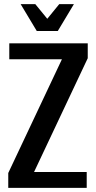

<svg xmlns="http://www.w3.org/2000/svg" viewBox="-20 -910 465 930"><path d="M20 0V-72L280 -623H25V-700H405V-628L145 -77H400V0ZM158 -760 80 -890H151L209 -819L267 -890H338L260 -760Z"/></svg>

Font: Cuprum SemiBold
Style: Regular
Weight: 600
Designer: Jovanny Lemonad
Foundry: Jovanny Lemonad
Version: Version 3.000